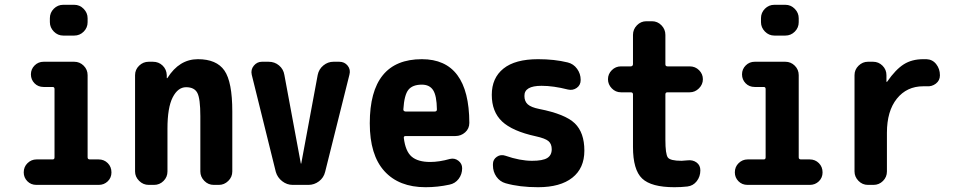

<svg xmlns="http://www.w3.org/2000/svg" viewBox="-20 -780 4040 810"><path d="M396.5 -107.4Q418.9 -107.4 434.6 -91.8Q450.2 -76.2 450.2 -52.7Q450.2 -30.3 434.6 -15.1Q418.9 0 396.5 0H133.8Q110.4 0 95.2 -15.6Q80.1 -31.2 80.1 -52.7Q80.1 -76.2 96.2 -91.8Q112.3 -107.4 133.8 -107.4H202.1Q210 -107.4 210 -116.2V-404.3Q210 -413.1 202.1 -413.1H164.1Q140.6 -413.1 125.5 -428.7Q110.4 -444.3 110.4 -466.3Q110.4 -488.3 126 -503.9Q141.6 -519.5 164.1 -519.5H293Q316.4 -519.5 333 -502.9Q349.6 -486.3 349.6 -462.9V-116.2Q349.6 -107.4 359.4 -107.4ZM247.1 -759.8H293Q316.4 -759.8 333 -742.7Q349.6 -725.6 349.6 -703.1V-686.5Q349.6 -663.1 333 -646.5Q316.4 -629.9 293 -629.9H247.1Q223.6 -629.9 207 -647Q190.4 -664.1 190.4 -686.5V-703.1Q190.4 -726.6 207 -743.2Q223.6 -759.8 247.1 -759.8Z M960 -309.6V-56.6Q960 -33.2 942.9 -16.6Q925.8 0 903.3 0H881.8Q858.4 0 841.8 -17.1Q825.2 -34.2 825.2 -56.6V-290Q825.2 -364.3 812.5 -388.2Q799.8 -412.1 765.1 -412.1Q730.5 -412.1 708.5 -369.1Q686.5 -326.2 686.5 -237.3V-56.6Q686.5 -33.2 669.9 -16.6Q653.3 0 629.9 0H607.4Q584 0 566.9 -17.1Q549.8 -34.2 549.8 -56.6V-462.9Q549.8 -486.3 566.9 -502.9Q584 -519.5 607.4 -519.5H625Q649.4 -519.5 666 -503.4Q682.6 -487.3 683.6 -462.9V-451.2Q683.6 -450.2 684.6 -450.2Q686.5 -450.2 686.5 -451.2Q736.3 -530.3 814.9 -530.3Q893.6 -530.3 926.8 -482.4Q960 -434.6 960 -309.6Z M1411.1 -519.5Q1433.6 -519.5 1446.8 -502.9Q1460 -486.3 1454.1 -464.8L1351.6 -54.7Q1345.7 -30.3 1325.7 -15.1Q1305.7 0 1281.2 0H1214.8Q1190.4 0 1170.4 -15.6Q1150.4 -31.2 1143.6 -54.7L1042 -464.8Q1037.1 -486.3 1050.8 -502.9Q1064.5 -519.5 1085 -519.5H1113.3Q1138.7 -519.5 1157.2 -503.9Q1175.8 -488.3 1179.7 -463.9L1249 -90.8Q1249 -89.8 1250 -89.8Q1251 -89.8 1251 -90.8L1320.3 -463.9Q1325.2 -488.3 1344.2 -503.9Q1363.3 -519.5 1386.7 -519.5Z M1814.5 -309.6Q1823.2 -309.6 1823.2 -318.4Q1822.3 -377 1807.1 -399.9Q1792 -422.9 1759.8 -422.9Q1720.7 -422.9 1703.1 -401.4Q1685.5 -379.9 1681.6 -318.4Q1681.6 -310.5 1690.4 -309.6ZM1759.8 -530.3Q1959 -530.3 1960 -261.7Q1960 -237.3 1942.4 -221.7Q1924.8 -206.1 1901.4 -206.1H1691.4Q1682.6 -206.1 1683.6 -198.2Q1690.4 -141.6 1716.8 -119.1Q1743.2 -96.7 1794.9 -96.7Q1833 -96.7 1877.9 -109.4Q1897.5 -114.3 1913.6 -102.1Q1929.7 -89.8 1929.7 -70.3Q1929.7 -44.9 1915 -25.4Q1900.4 -5.9 1876 -1Q1826.2 9.8 1775.4 9.8Q1663.1 9.8 1601.6 -58.1Q1540 -126 1540 -259.8Q1540 -530.3 1759.8 -530.3Z M2254.9 -320.3Q2364.3 -298.8 2404.8 -259.8Q2445.3 -220.7 2445.3 -144.5Q2445.3 -70.3 2394.5 -30.3Q2343.8 9.8 2250 9.8Q2171.9 9.8 2113.3 -6.8Q2088.9 -13.7 2074.2 -34.7Q2059.6 -55.7 2059.6 -82V-87.9Q2059.6 -107.4 2076.2 -118.7Q2092.8 -129.9 2112.3 -123Q2173.8 -101.6 2224.6 -101.6Q2269.5 -101.6 2288.6 -113.3Q2307.6 -125 2307.6 -150.4Q2307.6 -172.9 2293.9 -184.6Q2280.3 -196.3 2240.2 -205.1Q2141.6 -226.6 2098.1 -267.6Q2054.7 -308.6 2054.7 -379.9Q2054.7 -451.2 2104 -490.7Q2153.3 -530.3 2250 -530.3Q2319.3 -530.3 2375 -516.6Q2399.4 -510.7 2414.6 -489.7Q2429.7 -468.8 2429.7 -443.4V-442.4Q2429.7 -420.9 2413.1 -409.2Q2396.5 -397.5 2376 -402.3Q2314.5 -418 2264.6 -418Q2191.4 -418 2192.4 -375Q2192.4 -352.5 2206.5 -339.8Q2220.7 -327.1 2254.9 -320.3Z M2795.9 -390.6Q2787.1 -390.6 2787.1 -381.8V-190.4Q2787.1 -129.9 2797.4 -115.7Q2807.6 -101.6 2855.5 -101.6Q2862.3 -101.6 2879.9 -103.5Q2902.3 -106.4 2918.5 -94.7Q2934.6 -83 2934.6 -61.5Q2934.6 -35.2 2919.4 -15.6Q2904.3 3.9 2879.9 6.8Q2853.5 9.8 2825.2 9.8Q2727.5 9.8 2689 -26.9Q2650.4 -63.5 2650.4 -160.2V-381.8Q2650.4 -390.6 2640.6 -390.6H2599.6Q2577.1 -390.6 2561 -407.2Q2544.9 -423.8 2544.9 -445.8Q2544.9 -467.8 2561 -483.9Q2577.1 -500 2599.6 -500H2640.6Q2649.4 -500 2650.4 -508.8V-632.8Q2650.4 -656.2 2667 -673.3Q2683.6 -690.4 2707 -690.4H2730.5Q2753.9 -690.4 2770.5 -673.3Q2787.1 -656.2 2787.1 -632.8V-508.8Q2787.1 -500 2795.9 -500H2889.6Q2913.1 -500 2929.2 -483.9Q2945.3 -467.8 2945.3 -445.8Q2945.3 -423.8 2928.7 -407.2Q2912.1 -390.6 2889.6 -390.6Z M3396.5 -107.4Q3418.9 -107.4 3434.6 -91.8Q3450.2 -76.2 3450.2 -52.7Q3450.2 -30.3 3434.6 -15.1Q3418.9 0 3396.5 0H3133.8Q3110.4 0 3095.2 -15.6Q3080.1 -31.2 3080.1 -52.7Q3080.1 -76.2 3096.2 -91.8Q3112.3 -107.4 3133.8 -107.4H3202.1Q3210 -107.4 3210 -116.2V-404.3Q3210 -413.1 3202.1 -413.1H3164.1Q3140.6 -413.1 3125.5 -428.7Q3110.4 -444.3 3110.4 -466.3Q3110.4 -488.3 3126 -503.9Q3141.6 -519.5 3164.1 -519.5H3293Q3316.4 -519.5 3333 -502.9Q3349.6 -486.3 3349.6 -462.9V-116.2Q3349.6 -107.4 3359.4 -107.4ZM3247.1 -759.8H3293Q3316.4 -759.8 3333 -742.7Q3349.6 -725.6 3349.6 -703.1V-686.5Q3349.6 -663.1 3333 -646.5Q3316.4 -629.9 3293 -629.9H3247.1Q3223.6 -629.9 3207 -647Q3190.4 -664.1 3190.4 -686.5V-703.1Q3190.4 -726.6 3207 -743.2Q3223.6 -759.8 3247.1 -759.8Z M3888.7 -530.3Q3914.1 -529.3 3929.7 -509.3Q3945.3 -489.3 3945.3 -462.9V-461.9Q3945.3 -440.4 3928.2 -427.2Q3911.1 -414.1 3888.7 -416H3875Q3805.7 -416 3763.7 -363.8Q3721.7 -311.5 3721.7 -219.7V-56.6Q3721.7 -33.2 3705.1 -16.6Q3688.5 0 3665 0H3641.6Q3618.2 0 3601.6 -17.1Q3585 -34.2 3585 -56.6V-462.9Q3585 -486.3 3602.1 -502.9Q3619.1 -519.5 3641.6 -519.5H3663.1Q3686.5 -519.5 3703.1 -502.9Q3719.7 -486.3 3719.7 -462.9V-435.5Q3719.7 -434.6 3720.7 -434.6Q3722.7 -434.6 3722.7 -435.5Q3758.8 -487.3 3793 -508.8Q3827.1 -530.3 3875 -530.3Z"/></svg>

Font: Rounded Mgen+ 2m bold
Style: Bold
Weight: 700
Designer: [Source Han Sans]
Ryoko NISHIZUKA  (kana & ideographs); Paul D. Hunt (Latin, Greek & Cyrillic); Wenlong ZHANG  (bopomofo
Version: Version 1.059.20150602